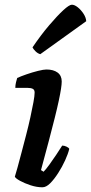

<svg xmlns="http://www.w3.org/2000/svg" viewBox="-20 -795 386 815"><path d="M160 0Q136 0 110 -8.5Q84 -17 65 -27.5Q46 -38 43 -45Q47 -57 54.5 -84.5Q62 -112 71.5 -148Q81 -184 91 -222.5Q101 -261 109 -297.5Q117 -334 122 -361.5Q127 -389 127 -402Q127 -414 119 -418Q111 -422 97 -422H45Q45 -434 48 -446Q51 -458 53 -464Q68 -471 92.5 -479.5Q117 -488 141 -494Q165 -500 177 -500Q207 -500 224.5 -487Q242 -474 242 -449Q242 -438 239 -418Q236 -398 229.5 -367.5Q223 -337 212.5 -295Q202 -253 187.5 -198Q173 -143 154 -73L165 -66Q175 -76 189.5 -96Q204 -116 219 -138.5Q234 -161 244 -177Q253 -177 262.5 -172.5Q272 -168 274 -163Q269 -142 256.5 -114.5Q244 -87 227 -60.5Q210 -34 193 -17Q176 0 160 0ZM151 -565Q140 -568 130.5 -577.5Q121 -587 118 -594Q154 -647 188.5 -687.5Q223 -728 248.5 -751.5Q274 -775 285 -775Q296 -775 309.5 -764.5Q323 -754 334 -737.5Q345 -721 346 -705Z"/></svg>

Font: Texturina 12pt
Style: Bold Italic
Weight: 700
Italic angle: -11°
Designer: Guillermo Torres Carreño
Foundry: Omnibus-Type
Version: Version 1.002